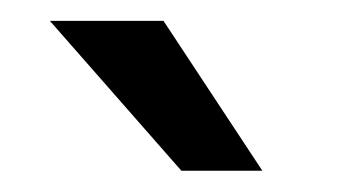

<svg xmlns="http://www.w3.org/2000/svg" viewBox="-20 -770 349 184"><path d="M231.4 -606.4H153.8L27.8 -750H136.7Z"/></svg>

Font: Roboto
Style: Regular
Weight: 400
Designer: Google
Version: Version 2.134; 2016; ttfautohint (v1.6)